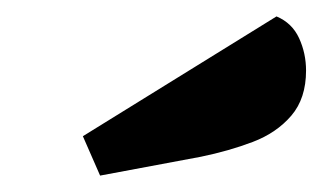

<svg xmlns="http://www.w3.org/2000/svg" viewBox="-20 -796 393 234"><path d="M102 -582 81 -630 317 -776Q336 -768 344.5 -749.5Q353 -731 353 -710Q353 -676 335 -655Q317 -634 288 -623Q259 -612 225 -605Z"/></svg>

Font: Sansita Swashed Light ExtraBold
Style: Regular
Weight: 800
Version: Version 1.003